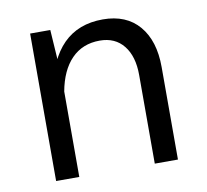

<svg xmlns="http://www.w3.org/2000/svg" viewBox="-63 -579 697 648"><g transform="rotate(-10 285.5 -255.0)"><path d="M158.4 0V-348.3L148.1 -505.4H79V0ZM496.5 -317.1Q496.5 -407.2 452.6 -458.6Q408.8 -509.9 328.4 -509.9Q244.4 -509.9 192.8 -458.3Q141.3 -406.6 122.6 -304.5L158.2 -291.9Q171.3 -363.8 209.1 -402.5Q246.9 -441.2 306 -441.2Q358.6 -441.2 387.9 -404.4Q417.1 -367.7 417.1 -304.1V0H496.5Z"/></g></svg>

Font: Estedad-FD VF
Style: Regular
Weight: 100
Designer: Amin Abedi
Version: Version 7.3